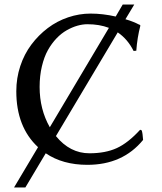

<svg xmlns="http://www.w3.org/2000/svg" viewBox="-20 -718 717 848"><path d="M182 -41 92 110H42L148 -68Q52 -157 52 -315Q52 -373 69.5 -426Q87 -479 118.5 -521Q150 -563 191 -594Q232 -625 281 -641.5Q330 -658 380 -658Q434 -658 491 -645L522 -698H573L534 -633Q552 -628 568 -621.5Q584 -615 591 -611L598 -608L600 -605Q586 -551 582 -494L570 -493Q544 -545 500 -575L227 -117Q289 -41 375 -41Q446 -41 496 -64Q546 -87 599 -145L606 -142Q610 -130 612 -100Q522 10 366 10Q257 10 182 -41ZM200 -156 461 -595Q419 -611 366 -611Q345 -611 322 -604.5Q299 -598 275 -584.5Q251 -571 229.5 -548.5Q208 -526 191.5 -496.5Q175 -467 165 -425Q155 -383 155 -334Q155 -235 200 -156Z"/></svg>

Font: Libertinus Sans
Style: Regular
Weight: 400
Designer: Philipp H. Poll
Foundry: Khaled Hosny
Version: Version 6.1